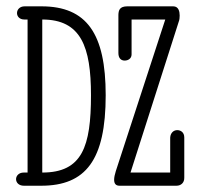

<svg xmlns="http://www.w3.org/2000/svg" viewBox="-20 -592 645 612"><path d="M114.7 -42V-529.8C238.3 -529.8 270 -442.9 270 -288.6C270 -125 242.2 -42 114.7 -42ZM542.5 0C556.6 0 567.9 -9.3 567.4 -25.9V-153.8C567.4 -170.9 555.2 -177.2 544.9 -177.2C533.7 -177.2 523.4 -168.9 522.5 -153.3V-42H396L551.3 -527.8C551.8 -529.8 552.7 -535.6 552.7 -542.5C552.7 -555.2 549.3 -571.8 532.2 -571.8H385.7C360.8 -571.8 357.9 -558.6 357.4 -544.9V-422.9C357.4 -407.2 365.2 -398.9 377.4 -398.9C388.2 -398.9 399.4 -405.3 399.4 -418.5V-529.8H506.8L349.1 -46.4C345.7 -35.6 343.8 -26.4 343.8 -19C343.8 -6.8 349.1 0 360.8 0ZM111.3 0C253.4 0 316.9 -82 316.9 -288.6C316.9 -484.9 256.3 -571.8 112.3 -571.8H58.6C42.5 -571.8 34.2 -561 34.2 -550.3C34.2 -540 42 -529.8 57.6 -529.8H67.9V-42H55.7C39.6 -42 31.2 -31.2 31.2 -21C31.2 -10.3 39.6 0 56.2 0Z"/></svg>

Font: Cutive Mono
Style: Regular
Weight: 400
Monospace: yes
Designer: Vernon Adams
Foundry: Vernon Adams
Version: Version 1.002